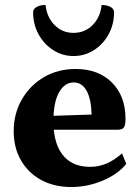

<svg xmlns="http://www.w3.org/2000/svg" viewBox="-20 -739 564 771"><path d="M266 12Q197 12 145 -16.5Q93 -45 64 -95.5Q35 -146 35 -212Q35 -283 68 -340Q101 -397 157 -429.5Q213 -462 284 -462Q375 -462 429.5 -407.5Q484 -353 484 -262Q484 -235 477 -226.5Q470 -218 452 -218H196Q203 -146 240 -107.5Q277 -69 342 -69Q376 -69 407 -82Q438 -95 470 -123L487 -81Q453 -39 392 -13.5Q331 12 266 12ZM276 -408Q242 -408 220 -373Q198 -338 195 -274L348 -279Q346 -342 327.5 -375Q309 -408 276 -408ZM275 -514Q231 -514 194 -537.5Q157 -561 135 -601Q113 -641 113 -690Q113 -703 127 -711Q141 -719 163 -719Q168 -670 199 -638.5Q230 -607 275 -607Q321 -607 352 -638.5Q383 -670 388 -719Q410 -719 424 -711Q438 -703 438 -690Q438 -641 416 -601Q394 -561 357 -537.5Q320 -514 275 -514Z"/></svg>

Font: Petrona ExtraBold
Style: Regular
Weight: 800
Designer: Ringo R. Seeber
Foundry: Ringo R. Seeber
Version: Version 2.001; ttfautohint (v1.8.3)